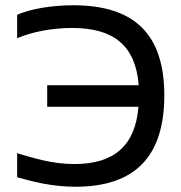

<svg xmlns="http://www.w3.org/2000/svg" viewBox="-20 -699 688 728"><path d="M45 -643V-554C100 -578 178 -593 253 -593C414 -593 494 -524 506 -376H159V-294H505C493 -147 413 -77 262 -77C178 -77 110 -99 45 -118V-27C106 -10 176 9 267 9C491 9 603 -105 603 -337C603 -568 491 -679 258 -679C178 -679 98 -666 45 -643Z"/></svg>

Font: LT Wave Alt
Style: Regular
Weight: 400
Designer: Daniel Lyons
Version: Version 2.5 (Glyphs App)